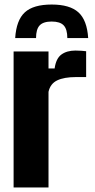

<svg xmlns="http://www.w3.org/2000/svg" viewBox="-20 -827 420 847"><path d="M40 0V-600H194V-525H221Q227 -569 251 -586.5Q275 -604 313 -604Q327 -604 340 -603Q353 -602 360 -601V-487H315Q263 -487 232.5 -472.5Q202 -458 194 -422V0ZM47 -659H139Q139 -698 155 -715Q171 -732 208 -732Q245 -732 261 -715Q277 -698 277 -659H369Q364 -738 326 -772.5Q288 -807 208 -807Q127 -807 89.5 -772.5Q52 -738 47 -659Z"/></svg>

Font: Big Shoulders Text Black
Style: Regular
Weight: 900
Designer: Patric King
Foundry: XO Type Co
Version: Version 1.000; ttfautohint (v1.8.2)